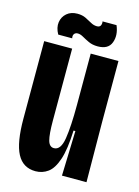

<svg xmlns="http://www.w3.org/2000/svg" viewBox="-107 -737 587 809"><g transform="rotate(15 186.5 -332.5)"><path d="M129 11Q74 11 48.5 -37.5Q23 -86 23 -190V-528H145V-214Q145 -155 152 -129Q159 -103 179 -103Q209 -103 217.5 -157Q226 -211 226 -303V-528H347V-262L349 0H242L248 -196H240Q237 -114 222 -69Q207 -24 183 -6.5Q159 11 129 11ZM246 -565Q223 -565 206 -573Q189 -581 176 -588.5Q163 -596 152 -596Q141 -596 136 -588.5Q131 -581 134 -570H73Q58 -597 61.5 -621Q65 -645 83 -660.5Q101 -676 129 -676Q150 -676 165.5 -668.5Q181 -661 194 -653.5Q207 -646 221 -646Q233 -646 237 -654Q241 -662 239 -672H300Q317 -632 304.5 -598.5Q292 -565 246 -565Z"/></g></svg>

Font: Bricolage Grotesque 96pt Condensed SemiBold
Style: Regular
Weight: 600
Width: 3
Designer: Mathieu Triay
Foundry: Atelier Triay
Version: Version 1.001; ttfautohint (v1.8.4.7-5d5b);gftools[0.9.33.de